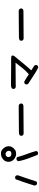

<svg xmlns="http://www.w3.org/2000/svg" viewBox="1588 -2420 825 4040"><g transform="rotate(-90 2000.0 -400.5)"><path d="M678.7 -465.8Q681.6 -465.8 687.5 -465.8L712.9 -453.1Q739.3 -349.6 776.9 -252Q814.5 -154.3 842.8 -49.8L830.1 -25.4Q814.5 -11.7 793 -11.7Q790 -11.7 784.2 -11.7L759.8 -24.4Q718.8 -122.1 684.6 -219.7Q649.4 -316.4 627.9 -418.9Q629.9 -432.6 633.8 -440.4Q639.6 -451.2 642.6 -454.1Q657.2 -465.8 678.7 -465.8ZM115.2 -89.8V-90.8Q144.5 -189.5 178.2 -285.2Q211.9 -380.9 246.1 -479.5L248 -481.4Q264.6 -495.1 286.1 -495.1Q293.9 -495.1 295.9 -494.1L318.4 -483.4Q331.1 -465.8 331.1 -444.3Q331.1 -437.5 331.1 -435.5Q298.8 -339.8 265.1 -243.2Q231.4 -146.5 200.2 -46.9Q189.5 -38.1 180.2 -35.6Q170.9 -33.2 165 -33.2Q159.2 -33.2 153.3 -33.2L129.9 -44.9Q115.2 -65.4 115.2 -89.8ZM615.2 -633.8Q615.2 -647.5 617.7 -664.6Q620.1 -681.6 628.9 -700.2Q639.6 -721.7 659.2 -739.3Q717.8 -793 788.1 -793Q800.8 -793 814.5 -791Q863.3 -783.2 904.3 -732.4Q925.8 -706.1 934.1 -679.7Q942.4 -653.3 942.4 -633.3Q942.4 -613.3 939.5 -599.1Q936.5 -585 930.7 -571.3Q918 -544.9 892.6 -518.6Q857.4 -484.4 823.2 -477.5Q797.9 -473.6 771.5 -473.6Q752.9 -473.6 750 -474.6Q725.6 -484.4 702.1 -496.1Q676.8 -508.8 654.8 -531.7Q632.8 -554.7 623 -585.9Q615.2 -607.4 615.2 -633.8ZM845.7 -627Q845.7 -659.2 816.4 -682.6Q799.8 -695.3 780.3 -695.3Q763.7 -695.3 750 -689.5Q736.3 -682.6 727.5 -672.9Q714.8 -659.2 714.8 -638.7Q714.8 -631.8 716.8 -623Q722.7 -590.8 749 -580.1Q764.6 -573.2 781.7 -573.2Q798.8 -573.2 818.4 -578.1Q837.9 -589.8 842.8 -607.4Q845.7 -617.2 845.7 -627Z M1174.8 -330.1Q1162.1 -344.7 1162.1 -365.2Q1162.1 -369.1 1162.1 -375L1173.8 -398.4Q1200.2 -413.1 1227.5 -414.1Q1260.7 -415 1787.1 -418.9Q1810.5 -418.9 1829.1 -402.3Q1841.8 -387.7 1841.8 -366.2Q1841.8 -363.3 1841.8 -357.4L1830.1 -334Q1808.6 -320.3 1789.1 -319.3L1209 -315.4Q1190.4 -316.4 1174.8 -330.1Z M2243.2 -256.8Q2243.2 -259.8 2243.2 -265.6L2254.9 -289.1Q2265.6 -296.9 2275.4 -299.3Q2285.2 -301.8 2291 -301.8Q2296.9 -301.8 2302.7 -301.8Q2388.7 -252.9 2457 -205.1Q2529.3 -268.6 2587.4 -340.8Q2645.5 -413.1 2700.2 -485.4L2185.5 -481.4L2162.1 -493.2Q2148.4 -508.8 2148.4 -530.3Q2148.4 -533.2 2148.4 -539.1L2160.2 -562.5L2163.1 -564.5Q2190.4 -581.1 2226.6 -581.1Q2576.2 -578.1 2671.4 -578.1Q2766.6 -578.1 2773.9 -578.6Q2781.2 -579.1 2786.1 -579.1Q2809.6 -579.1 2831.1 -573.2Q2838.9 -570.3 2843.8 -565.4Q2851.6 -557.6 2851.6 -545.4Q2851.6 -533.2 2841.8 -514.6Q2590.8 -206.1 2539.1 -154.3Q2561.5 -137.7 2580.1 -127.9Q2611.3 -110.4 2638.7 -90.8Q2651.4 -76.2 2651.4 -54.7Q2651.4 -51.8 2651.4 -45.9L2639.6 -22.5Q2622.1 -9.8 2598.6 -7.8Q2507.8 -51.8 2424.8 -109.4Q2341.8 -167 2255.9 -219.7Q2243.2 -235.4 2243.2 -256.8Z M3174.8 -330.1Q3162.1 -344.7 3162.1 -365.2Q3162.1 -369.1 3162.1 -375L3173.8 -398.4Q3200.2 -413.1 3227.5 -414.1Q3260.7 -415 3787.1 -418.9Q3810.5 -418.9 3829.1 -402.3Q3841.8 -387.7 3841.8 -366.2Q3841.8 -363.3 3841.8 -357.4L3830.1 -334Q3808.6 -320.3 3789.1 -319.3L3209 -315.4Q3190.4 -316.4 3174.8 -330.1Z"/></g></svg>

Font: JasonHandwriting2
Style: SemiBold
Weight: 600
Version: Version 1.04.7